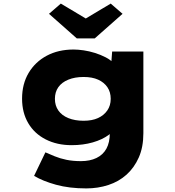

<svg xmlns="http://www.w3.org/2000/svg" viewBox="-20 -820 977 1070"><path d="M461 230Q366 230 292 209.5Q218 189 170 160L233 29Q256 39 285 51Q314 63 350 70.5Q386 78 431 78Q481 78 517.5 60.5Q554 43 573 8.5Q592 -26 592 -78V-133L631 -128Q623 -96 587 -69Q551 -42 497 -26.5Q443 -11 379 -11Q298 -11 235 -43Q172 -75 137.5 -133.5Q103 -192 103 -270Q103 -352 139.5 -413.5Q176 -475 240.5 -509.5Q305 -544 390 -544Q415 -544 446 -539.5Q477 -535 509 -525Q541 -515 569 -500.5Q597 -486 614.5 -466.5Q632 -447 634 -423L596 -414L605 -533H779V-78Q779 0 753.5 57.5Q728 115 685 153.5Q642 192 584 211Q526 230 461 230ZM446 -147Q493 -147 526 -162Q559 -177 578 -204.5Q597 -232 597 -269Q597 -307 578.5 -334Q560 -361 527 -376Q494 -391 446 -391Q397 -391 360.5 -376Q324 -361 305 -334Q286 -307 286 -269Q286 -232 305 -204.5Q324 -177 360.5 -162Q397 -147 446 -147ZM408 -606 253 -743 319 -800 473 -708H443L597 -800L663 -743L508 -606Z"/></svg>

Font: Lexend Peta ExtraBold
Style: Regular
Weight: 800
Version: Version 1.007